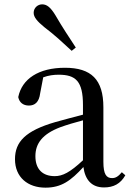

<svg xmlns="http://www.w3.org/2000/svg" viewBox="-20 -849 605 884"><path d="M329 -630C299 -676 268 -722 235 -779C213 -815 196 -829 174 -829C155 -829 135 -814 135 -790C135 -770 151 -751 184 -724C233 -687 271 -651 310 -615ZM459 14C503 14 535 -3 557 -42L541 -56C524 -36 512 -29 496 -29C470 -29 456 -46 456 -104V-355C456 -483 400 -537 279 -537C158 -537 81 -486 64 -402C69 -377 87 -363 113 -363C140 -363 160 -378 165 -420L179 -493C204 -502 227 -505 250 -505C329 -505 362 -475 362 -365V-321C320 -310 274 -298 235 -287C97 -247 49 -196 49 -116C49 -32 109 15 189 15C263 15 306 -17 364 -80C372 -21 402 14 459 14ZM362 -111C302 -55 268 -38 232 -38C178 -38 143 -68 143 -130C143 -189 176 -232 257 -263C287 -274 324 -285 362 -295Z"/></svg>

Font: Noto Serif KR Medium
Style: Regular
Weight: 500
Designer: Ryoko NISHIZUKA 西塚涼子 (kana & ideographs); Frank Grießhammer (Latin, Greek & Cyrillic); Wenlong ZHANG 张文龙 (bopomofo); San
Foundry: Adobe
Version: Version 2.001;hotconv 1.1.0;makeotfexe 2.6.0